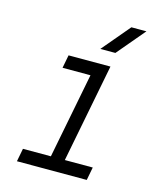

<svg xmlns="http://www.w3.org/2000/svg" viewBox="-132 -1012 931 1107"><g transform="rotate(15 333.5 -458.5)"><path d="M372.4 -750 513 -916.7H602.9L462.2 -750ZM75.5 0 90.5 -78.1H257.2L356.8 -588.5H190.1L205.1 -666.7H455.1L340.5 -78.1H507.2L492.2 0Z"/></g></svg>

Font: TypoPRO Monoid
Style: Italic
Weight: 400
Width: 4
Italic angle: -11°
Monospace: yes
Version: Version 0.61